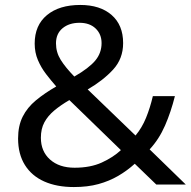

<svg xmlns="http://www.w3.org/2000/svg" viewBox="-20 -745 772 775"><path d="M304 -725Q384 -725 430.5 -684.5Q477 -644 477 -571Q477 -508 436.5 -464Q396 -420 334 -384L527 -198Q553 -229 569.5 -269.5Q586 -310 597 -357H686Q670 -293 646 -238Q622 -183 584 -142L730 0H611L524 -84Q493 -56 457 -35Q421 -14 377.5 -2Q334 10 278 10Q209 10 158.5 -12.5Q108 -35 80.5 -79Q53 -123 53 -186Q53 -237 71.5 -274Q90 -311 125 -340Q160 -369 207 -396Q186 -420 166 -446Q146 -472 133 -502.5Q120 -533 120 -569Q120 -643 169.5 -684Q219 -725 304 -725ZM260 -341Q224 -320 198.5 -298.5Q173 -277 159 -251Q145 -225 145 -189Q145 -134 182 -101Q219 -68 281 -68Q345 -68 391 -89Q437 -110 468 -139ZM301 -653Q259 -653 232.5 -631Q206 -609 206 -570Q206 -534 225 -503.5Q244 -473 280 -436Q339 -470 364.5 -500.5Q390 -531 390 -571Q390 -607 366 -630Q342 -653 301 -653Z"/></svg>

Font: odia115
Style: Regular
Weight: 400
Designer: Amélie Bonet and Sol Matas
Foundry: Google LLC
Version: Version 2.003